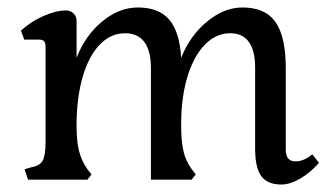

<svg xmlns="http://www.w3.org/2000/svg" viewBox="-20 -481 892 514"><path d="M663 -83V-299Q663 -392 596 -392Q559 -392 529.5 -362.5Q500 -333 483 -279.5Q466 -226 465 -156V-145Q465 -99 472.5 -71Q480 -43 504 -14L493 0H384V-299Q384 -345 366.5 -368.5Q349 -392 315 -392Q276 -392 246.5 -361Q217 -330 201 -274Q185 -218 185 -145Q185 -103 191.5 -77Q198 -51 214 -28L225 -14L214 0H55L46 -28L63 -33Q87 -37 94.5 -51.5Q102 -66 102 -101V-355Q102 -366 98 -370.5Q94 -375 84 -375H45L36 -399Q62 -423 96 -438Q130 -453 156 -453Q169 -453 177 -445Q185 -437 185 -425V-326Q208 -386 253.5 -423.5Q299 -461 349 -461Q405 -461 433 -428.5Q461 -396 465 -326Q488 -385 534 -423Q580 -461 629 -461Q690 -461 717.5 -422Q745 -383 745 -299V-80Q745 -49 771 -49Q794 -49 816 -68L834 -45Q810 -18 783 -2.5Q756 13 733 13Q696 13 679.5 -9.5Q663 -32 663 -83Z"/></svg>

Font: Kurale
Style: Regular
Weight: 400
Designer: Eduardo Rodriguez Tunni
Foundry: Eduardo Rodriguez Tunni
Version: Version 2.000